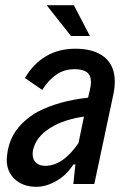

<svg xmlns="http://www.w3.org/2000/svg" viewBox="-20 -710 493 741"><path d="M423 -395Q423 -373 419 -353L344 0H263L271 -76L263 -75Q236 -33 196.5 -11Q157 11 121 11Q69 11 37.5 -18Q6 -47 6 -93Q6 -100 8 -116Q15 -170 45 -210Q75 -250 126 -279Q208 -321 320 -333L325 -355Q331 -378 331 -393Q331 -419 315.5 -431Q300 -443 268 -443Q228 -443 197.5 -422Q167 -401 143 -363L76 -409Q144 -522 271 -522Q343 -522 383 -489.5Q423 -457 423 -395ZM283 -158 304 -260Q268 -255 234 -244Q200 -233 175 -217Q117 -181 107 -128Q106 -124 106 -115Q106 -94 119 -82Q132 -70 154 -70Q223 -70 283 -158ZM160 -690H265L327 -571H254Z"/></svg>

Font: Decalotype Medium Italic
Style: Regular
Weight: 500
Italic angle: -12°
Designer: Alfredo Marco Pradil
Foundry: Alfredo Marco Pradil
Version: Version 1.0